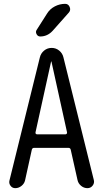

<svg xmlns="http://www.w3.org/2000/svg" viewBox="-20 -980 540 1000"><path d="M246.1 -659.2 165 -291Q164.1 -286.1 166.5 -283.2Q168.9 -280.3 173.8 -280.3H320.3Q324.2 -280.3 327.1 -283.2Q330.1 -286.1 329.1 -291L248 -659.2Q248 -660.2 247.1 -660.2Q246.1 -660.2 246.1 -659.2ZM59.6 0Q43.9 0 34.7 -12.7Q25.4 -25.4 29.3 -40L187.5 -680.7Q192.4 -702.1 209.5 -716.3Q226.6 -730.5 249 -730.5Q271.5 -730.5 288.6 -716.3Q305.7 -702.1 310.5 -680.7L468.8 -42Q472.7 -26.4 462.4 -13.2Q452.1 0 435.5 0Q417 0 402.3 -12.2Q387.7 -24.4 383.8 -42L348.6 -199.2Q346.7 -210 335.9 -210H158.2Q147.5 -210 145.5 -199.2L110.4 -40Q106.4 -23.4 91.8 -11.7Q77.1 0 59.6 0ZM225.6 -910.2Q240.2 -933.6 265.6 -946.8Q291 -960 319.3 -960Q335.9 -960 342.8 -943.8Q349.6 -927.7 338.9 -915L254.9 -820.3Q227.5 -790 189.5 -790Q176.8 -790 170.4 -802.2Q164.1 -814.5 170.9 -824.2Z"/></svg>

Font: Rounded-X Mgen+ 2m regular
Style: Regular
Weight: 400
Designer: [Source Han Sans]
Ryoko NISHIZUKA  (kana & ideographs); Paul D. Hunt (Latin, Greek & Cyrillic); Wenlong ZHANG  (bopomofo
Version: Version 1.059.20150602